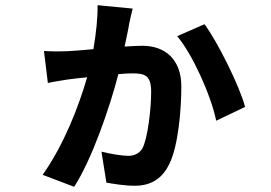

<svg xmlns="http://www.w3.org/2000/svg" viewBox="-20 -651 1040 738"><path d="M490 -618 355 -631C356 -586 350 -527 339 -462C296 -458 258 -455 235 -454C207 -453 182 -453 149 -455L164 -332C185 -337 215 -341 237 -345C254 -347 282 -351 315 -354C284 -247 228 -98 144 21L265 67C334 -39 403 -242 435 -366C456 -368 475 -369 489 -369C537 -369 561 -361 561 -298C561 -234 548 -118 527 -80C514 -59 493 -52 473 -52C449 -52 407 -59 370 -68L389 51C413 55 456 63 498 63C567 63 607 29 631 -21C666 -92 677 -233 677 -319C677 -422 615 -475 528 -475C512 -475 487 -474 459 -472C466 -506 474 -542 477 -562C480 -577 485 -598 490 -618ZM766 -558 661 -512C719 -444 791 -285 811 -187L922 -240C902 -318 816 -491 766 -558Z"/></svg>

Font: Source Han Sans CN
Style: Bold
Weight: 700
Designer: Ryoko NISHIZUKA 西塚涼子 (kana, bopomofo & ideographs); Paul D. Hunt (Latin, Greek & Cyrillic); Sandoll Communications 산돌커뮤니
Foundry: Adobe
Version: Version 2.001;hotconv 1.0.107;makeotfexe 2.5.65593